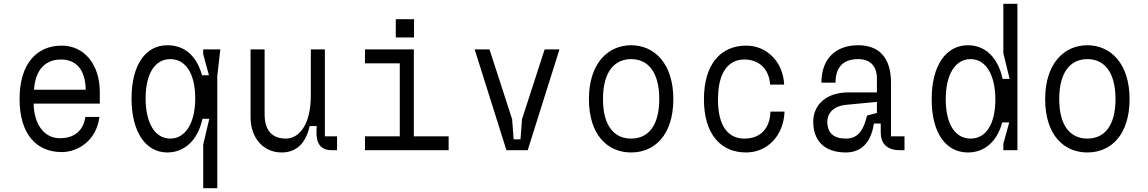

<svg xmlns="http://www.w3.org/2000/svg" viewBox="-20 -790 6040 1010"><path d="M305 10C386 10 487 -47 503 -175H429C419 -105 374 -63 295 -63C208 -63 158 -143 157 -245H505V-305C505 -454 421 -550 305 -550C172 -550 83 -454 83 -269C83 -84 172 10 305 10ZM431 -318H159C166 -427 222 -477 301 -477C378 -477 429 -427 431 -318Z M1123 200V-390L1139 -530H1049V-505L1079 -394H1043C1012 -503 946 -552 860 -552C748 -552 672 -452 672 -272C672 -93 748 12 860 12C950 12 1021 -52 1045 -165H1081L1049 -30V200ZM876 -479C956 -479 1007 -404 1007 -272C1007 -144 956 -61 876 -61C796 -61 746 -141 746 -272C746 -404 796 -479 876 -479Z M1461 12C1525 12 1585 -20 1609 -127H1646L1645 -107C1642 -45 1659 0 1725 0H1753V-73H1689V-530H1615V-287C1615 -132 1552 -61 1484 -61C1413 -61 1372 -102 1372 -189V-530H1298V-174C1298 -62 1367 12 1461 12Z M1900 -73V0H2340V-73H2157V-530H1900V-457H2083V-73ZM2062 -689V-593H2158V-689Z M2644 0H2756L2923 -530H2845L2726 -163L2718 -57H2682L2674 -163L2555 -530H2477Z M3448 -269C3448 -126 3388 -61 3300 -61C3212 -61 3152 -126 3152 -269C3152 -412 3212 -479 3300 -479C3388 -479 3448 -412 3448 -269ZM3078 -269C3078 -79 3177 12 3300 12C3423 12 3522 -79 3522 -269C3522 -455 3423 -552 3300 -552C3177 -552 3078 -455 3078 -269Z M3683 -268C3683 -83 3772 12 3905 12C4014 12 4102 -73 4107 -203H4033C4030 -114 3981 -61 3895 -61C3812 -61 3756 -125 3757 -268C3757 -410 3812 -477 3895 -477C3980 -477 4027 -419 4031 -345H4105C4100 -460 4018 -550 3905 -550C3772 -550 3683 -453 3683 -268Z M4738 -73H4667V-355C4667 -486 4605 -552 4494 -552C4379 -552 4301 -484 4301 -355H4375C4375 -418 4400 -479 4494 -479C4558 -479 4593 -443 4593 -375V-304H4444C4321 -304 4258 -234 4258 -150C4258 -57 4309 12 4430 12C4515 12 4563 -46 4577 -140H4613V-93C4613 -39 4642 0 4713 0H4738ZM4430 -61C4367 -61 4332 -89 4332 -150C4332 -192 4362 -233 4434 -239L4593 -254V-196L4541 -182C4524 -112 4498 -61 4430 -61Z M5332 -770H5258V-510L5291 -375H5254C5230 -488 5162 -552 5072 -552C4957 -552 4881 -447 4881 -268C4881 -88 4957 12 5072 12C5158 12 5225 -44 5252 -146H5289L5258 -34V0H5332ZM5086 -61C5003 -61 4955 -139 4955 -268C4955 -396 5003 -479 5086 -479C5169 -479 5216 -391 5216 -267C5216 -141 5169 -61 5086 -61Z M5848 -269C5848 -126 5788 -61 5700 -61C5612 -61 5552 -126 5552 -269C5552 -412 5612 -479 5700 -479C5788 -479 5848 -412 5848 -269ZM5478 -269C5478 -79 5577 12 5700 12C5823 12 5922 -79 5922 -269C5922 -455 5823 -552 5700 -552C5577 -552 5478 -455 5478 -269Z"/></svg>

Font: Fliege Mono Light
Style: Regular
Weight: 300
Version: Version 0.020;Glyphs 3.3 (3306)